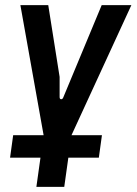

<svg xmlns="http://www.w3.org/2000/svg" viewBox="-20 -524 529 744"><path d="M19 87 31 0H375L363 87ZM149 0 59 -504H167L211 -226V-148Q211 -140 216.5 -139.5Q222 -139 225 -146L374 -504H489L257 0ZM121 200 149 0H257L229 200Z"/></svg>

Font: Finlandica Medium
Style: Italic
Weight: 500
Italic angle: -8°
Designer: Niklas Ekholm, Juho Hiilivirta, Jaakko Suomalainen
Foundry: Helsinki Type Studio
Version: Version 1.063